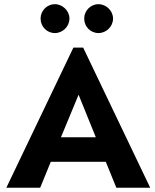

<svg xmlns="http://www.w3.org/2000/svg" viewBox="-20 -883 727 903"><path d="M266.6 -237.3 349.6 -437.5 430.7 -237.3ZM9.8 0H168.9L218.8 -122.1H477.5L527.3 0H686.5L371.1 -659.2H325.2ZM238.3 -863.3C200.2 -863.3 170.9 -832 170.9 -795.9C170.9 -757.8 200.2 -727.5 238.3 -727.5C274.4 -727.5 306.6 -757.8 306.6 -795.9C306.6 -832 274.4 -863.3 238.3 -863.3ZM443.4 -863.3C405.3 -863.3 376 -832 376 -795.9C376 -757.8 405.3 -727.5 443.4 -727.5C479.5 -727.5 511.7 -757.8 511.7 -795.9C511.7 -832 479.5 -863.3 443.4 -863.3Z"/></svg>

Font: Sen-gleads
Style: Bold
Weight: 700
Designer: Kosal Sen, Philatype
Foundry: Philatype
Version: Version 1.004; ttfautohint (v1.8.3)